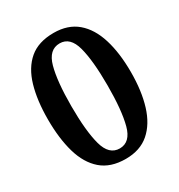

<svg xmlns="http://www.w3.org/2000/svg" viewBox="-173 -842 906 970"><g transform="rotate(-30 279.5 -357.0)"><path d="M280 10Q192 10 139 -36Q86 -82 62 -165Q38 -248 38 -359Q38 -470 62 -552Q86 -634 139 -679Q192 -724 281 -724Q364 -724 417 -679Q470 -634 495.5 -551.5Q521 -469 521 -358Q521 -247 495.5 -164.5Q470 -82 417 -36Q364 10 280 10ZM280 -51Q342 -51 363.5 -132Q385 -213 385 -358Q385 -503 363.5 -583Q342 -663 281 -663Q218 -663 196 -583Q174 -503 174 -358Q174 -213 196 -132Q218 -51 280 -51Z"/></g></svg>

Font: Noto Serif Toto SemiBold
Style: Regular
Weight: 600
Designer: Monotype Design Team
Foundry: Monotype Imaging Inc.
Version: Version 2.001; ttfautohint (v1.8.4.7-5d5b)